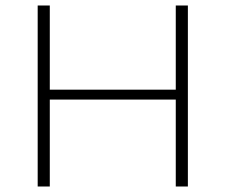

<svg xmlns="http://www.w3.org/2000/svg" viewBox="-20 -678 820 698"><path d="M619 -658H663V0H619V-316H161V0H117V-658H161V-352H619Z"/></svg>

Font: EauTestInfant Light
Style: Regular
Weight: 300
Designer: Christian Thalmann (Catharsis Fonts)
Version: Version 0.001;PS 000.001;hotconv 1.0.88;makeotf.lib2.5.64775